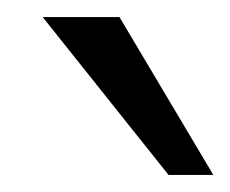

<svg xmlns="http://www.w3.org/2000/svg" viewBox="-20 -770 270 225"><path d="M230 -565H177.5L30 -750H120Z"/></svg>

Font: Now Alt
Style: Regular
Weight: 400
Designer: Alfredo Marco Pradil
Foundry: Alfredo Marco Pradil
Version: Version 1.002;PS 001.002;hotconv 1.0.88;makeotf.lib2.5.64775